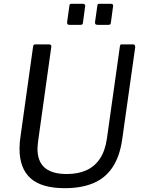

<svg xmlns="http://www.w3.org/2000/svg" viewBox="-20 -974 749 1004"><path d="M619 -245Q606 -155 568 -98.5Q530 -42 467.5 -16Q405 10 319 10Q197 10 139.5 -42Q82 -94 82 -197Q82 -213 83.5 -230.5Q85 -248 88 -266L153 -730Q154 -737 156.5 -739.5Q159 -742 164 -742H236Q243 -742 246.5 -738Q250 -734 248 -727L180 -241Q179 -229 177.5 -218.5Q176 -208 176 -197Q176 -129 214.5 -96.5Q253 -64 329 -64Q389 -64 432.5 -84Q476 -104 503 -145Q530 -186 539 -249L607 -732Q608 -738 610 -740Q612 -742 617 -742H676Q682 -742 684.5 -738Q687 -734 687 -727L619 -245ZM425 -939 414 -857Q413 -848 410 -846Q407 -844 397 -844H344Q336 -844 333 -848Q330 -852 331 -859L343 -944Q344 -951 346 -952.5Q348 -954 353 -954H415Q420 -954 423.5 -950Q427 -946 425 -939ZM571 -939 560 -857Q559 -848 556 -846Q553 -844 543 -844H491Q482 -844 479 -848Q476 -852 477 -859L489 -944Q490 -951 492 -952.5Q494 -954 500 -954H561Q567 -954 570 -950Q573 -946 571 -939Z"/></svg>

Font: Libre Franklin
Style: Italic
Weight: 400
Italic angle: -8°
Designer: Pablo Impallari, Rodrigo Fuenzalida, Nhung Nguyen
Foundry: Impallari Type
Version: Version 3.000